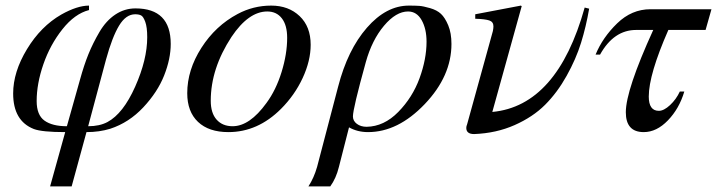

<svg xmlns="http://www.w3.org/2000/svg" viewBox="-20 -461 2562 686"><path d="M219 -10 266 -177Q280 -228 296 -267.5Q312 -307 335.5 -347Q359 -387 392 -409Q425 -431 464 -431Q590 -431 590 -304Q590 -251 566.5 -191.5Q543 -132 492 -77.5Q441 -23 374 -1Q335 11 289 11L236 205H159L213 11Q130 11 101 0Q27 -29 27 -127Q27 -204 76.5 -285.5Q126 -367 199 -409Q256 -441 298 -441V-425Q247 -412 203 -356.5Q159 -301 135 -231.5Q111 -162 111 -100Q111 -50 139 -30Q167 -10 219 -10ZM359 -249 295 -10Q336 -10 364 -25Q420 -55 463 -151.5Q506 -248 506 -328Q506 -364 499 -383Q492 -402 484 -406Q476 -410 463 -410Q430 -410 405.5 -369.5Q381 -329 359 -249Z M1090 -301Q1090 -244 1061.5 -182.5Q1033 -121 984 -72Q901 11 796 11Q726 11 687.5 -25.5Q649 -62 649 -128Q649 -211 699.5 -290Q750 -369 829 -411Q885 -441 949 -441Q1011 -441 1050.5 -403.5Q1090 -366 1090 -301ZM1006 -326Q1006 -371 987 -395.5Q968 -420 935 -420Q868 -420 807 -329Q733 -216 733 -101Q733 -57 754 -33.5Q775 -10 811 -10Q872 -10 932 -93Q966 -139 986 -203.5Q1006 -268 1006 -326Z M1113 135 1188 -151Q1222 -283 1291 -362Q1360 -441 1441 -441Q1464 -441 1478 -440Q1492 -439 1516.5 -432Q1541 -425 1555.5 -411.5Q1570 -398 1581.5 -370.5Q1593 -343 1593 -304Q1593 -189 1497.5 -89Q1402 11 1295 11Q1257 11 1227 -6L1191 135Q1181 176 1160 205H1082Q1102 174 1113 135ZM1504 -312Q1504 -358 1486.5 -389Q1469 -420 1438 -420Q1395 -420 1352 -369Q1309 -318 1287 -239Q1241 -73 1241 -45Q1241 -29 1255 -18.5Q1269 -8 1290 -8Q1352 -9 1403 -61Q1454 -113 1479 -181.5Q1504 -250 1504 -312Z M2069 -434 2085 -430Q2074 -366 2056 -308Q2038 -250 2004.5 -190Q1971 -130 1927.5 -86.5Q1884 -43 1818.5 -14Q1753 15 1674 18Q1646 18 1646 -4Q1646 -10 1649 -17L1741 -350Q1743 -360 1743 -367Q1743 -383 1728 -388Q1713 -393 1678 -394V-410L1841 -441L1844 -439L1739 -61Q1971 -83 2069 -434Z M2522 -428 2501 -354H2368Q2298 -195 2298 -116Q2298 -65 2334 -65Q2352 -65 2374 -85.5Q2396 -106 2409 -134H2425Q2407 -73 2366.5 -31Q2326 11 2280 11Q2216 11 2216 -60Q2216 -139 2314 -354H2253Q2173 -354 2124 -266H2108Q2133 -327 2185 -377.5Q2237 -428 2304 -428Z"/></svg>

Font: STIX MathJax Main
Style: Italic
Weight: 400
Italic angle: -16.33°
Designer: MicroPress Inc., with final additions and corrections provided by Coen Hoffman, Elsevier (retired)
Version: Version 1.1.1